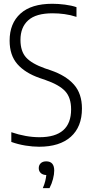

<svg xmlns="http://www.w3.org/2000/svg" viewBox="-20 -769 486 1018"><path d="M187.5 9Q154 9 115 2.8Q76 -3.5 40 -16.5V-68Q118 -41.5 189.5 -41.5Q357 -41.5 357 -189Q357 -251.5 325.5 -285.5Q294 -319.5 220.5 -345L190 -355.5Q113.5 -382 72.2 -429Q31 -476 31 -553.5Q31 -645 88.5 -697Q146 -749 257.5 -749Q289 -749 324.2 -744.5Q359.5 -740 385.5 -731V-679.5Q353.5 -690 322 -694.2Q290.5 -698.5 258.5 -698.5Q171 -698.5 129.8 -661.5Q88.5 -624.5 88.5 -557.5Q88.5 -497.5 118.2 -464.5Q148 -431.5 218.5 -406.5L249.5 -396Q329.5 -368.5 372 -320.5Q414.5 -272.5 414.5 -193.5Q414.5 -96.5 355.5 -43.8Q296.5 9 187.5 9ZM207 228.5Q216 207.5 220 190.8Q224 174 225.5 159Q207 158.5 196.2 148.5Q185.5 138.5 185.5 122.5Q185.5 106.5 196 96.5Q206.5 86.5 225 86.5Q267.5 86.5 267.5 135.5Q267.5 155 261 180.2Q254.5 205.5 242.5 228.5Z"/></svg>

Font: Encode Sans Condensed Light
Style: Regular
Weight: 300
Width: 3
Designer: Multiple Designers
Foundry: Impallari Type
Version: Version 3.000; ttfautohint (v1.8.3) -l 8 -r 50 -G 200 -x 14 